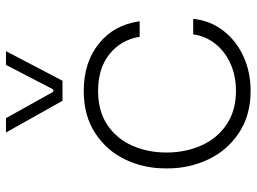

<svg xmlns="http://www.w3.org/2000/svg" viewBox="-128 -713 858 642"><g transform="rotate(-90 301.0 -392.0)"><path d="M59 -259V-269Q59 -340 88.5 -402Q118 -464 176.5 -502.5Q235 -541 318 -541Q413 -541 476 -490.5Q539 -440 551 -354H499Q489 -416 441.5 -454.5Q394 -493 318 -493Q251 -493 205 -462.5Q159 -432 135.5 -380Q112 -328 112 -264Q112 -201 135.5 -148Q159 -95 205.5 -63.5Q252 -32 318 -32Q369 -32 410.5 -51Q452 -70 477 -103Q502 -136 507 -175H559Q553 -118 519.5 -74.5Q486 -31 433.5 -7Q381 17 318 17Q236 17 177 -22.5Q118 -62 88.5 -125.5Q59 -189 59 -259ZM179 -801H227L315 -643H323L405 -801H451L352 -612H285Z"/></g></svg>

Font: Sora-SIA ExtraLight
Style: Regular
Weight: 200
Designer: Jonathan Barnbrook, Julián Moncada
Foundry: Barnbrook Fonts
Version: Version 2.000